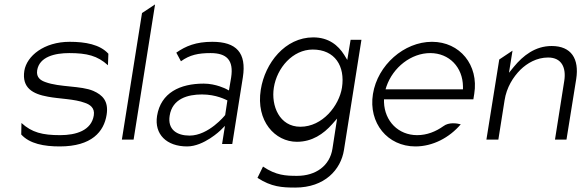

<svg xmlns="http://www.w3.org/2000/svg" viewBox="-20 -651 2628 868"><path d="M90 -331C78 -253 129 -226 196 -214C247 -204 317 -204 364 -186C385 -179 410 -164 404 -129C393 -61 324 -40 252 -40C172 -40 124 -52 77 -95L76 -43C114 -1 179 11 250 11C395 11 450 -56 462 -132C472 -194 443 -222 402 -240C347 -264 249 -256 185 -280C165 -287 143 -300 148 -333C158 -395 229 -411 293 -411C373 -411 421 -399 468 -356L470 -408C432 -450 366 -462 295 -462C179 -462 101 -398 90 -331Z M531 -20H584L681 -631L622 -592Z M690 -127C677 -44 733 11 826 11C902 11 977 -62 977 -62L997 -82L984 0H1030L1078 -302C1095 -412 1049 -462 940 -462C866 -462 820 -443 777 -413L798 -374C838 -403 877 -411 932 -411C1005 -411 1037 -379 1025 -301L1015 -242L1002 -249C1002 -249 956 -273 901 -273C794 -273 707 -232 690 -127ZM747 -128C759 -205 829 -224 893 -224C958 -224 1001 -200 1008 -197L998 -131C997 -129 923 -38 837 -38C780 -38 737 -65 747 -128Z M1159 -246C1136 -103 1224 -10 1322 -10C1391 -10 1442 -45 1482 -90L1504 -115L1483 21C1471 99 1407 144 1323 144C1272 144 1228 142 1169 102L1144 153C1207 194 1255 197 1315 197C1448 197 1521 116 1535 27L1614 -471H1565L1550 -380L1536 -403C1509 -446 1466 -482 1396 -482C1269 -482 1178 -366 1159 -246ZM1218 -255C1232 -344 1303 -427 1394 -427C1494 -427 1541 -352 1526 -255C1513 -173 1438 -78 1338 -78C1243 -78 1205 -173 1218 -255Z M1666 -226C1645 -95 1732 11 1858 11C1936 11 2011 -28 2063 -89C2045 -94 2009 -99 1985 -81C1950 -56 1910 -40 1866 -40C1781 -40 1719 -103 1716 -189V-202H2120L2124 -227C2145 -357 2059 -462 1933 -462C1807 -462 1687 -357 1666 -226ZM1723 -247 1727 -260C1757 -347 1839 -411 1925 -411C2011 -411 2072 -347 2073 -260V-247Z M2179 -20H2233L2261 -197C2270 -256 2300 -303 2333 -336C2363 -365 2406 -391 2458 -391C2520 -391 2540 -344 2531 -286L2489 -20H2541L2585 -294C2599 -385 2563 -443 2474 -443C2400 -443 2345 -400 2303 -349L2281 -322L2297 -422L2237 -382Z"/></svg>

Font: Charger Sport
Style: ExLitObl
Weight: 200
Designer: Jasper
Foundry: Cannot Into Space Fonts
Version: Version 1.1